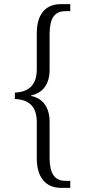

<svg xmlns="http://www.w3.org/2000/svg" viewBox="-20 -779 412 929"><path d="M158 -12V-187Q158 -244 131 -271Q104 -298 52 -300V-331Q158 -335 158 -444V-618Q158 -686 188 -722.5Q218 -759 275 -759H320V-725H297Q256 -725 238 -697.5Q220 -670 220 -613V-442Q220 -391 197.5 -359Q175 -327 130 -317V-315Q174 -306 197 -273.5Q220 -241 220 -190V-16Q220 41 238.5 68.5Q257 96 296 96H320V130H276Q219 130 188.5 92.5Q158 55 158 -12Z"/></svg>

Font: Noto Serif NarrowLight
Style: Regular
Weight: 300
Width: 4
Designer: Monotype Design Team
Foundry: Monotype Imaging Inc.
Version: Version 1.001